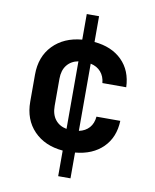

<svg xmlns="http://www.w3.org/2000/svg" viewBox="-91 -759 781 968"><g transform="rotate(10 300.0 -275.0)"><path d="M274 140V9Q181 1 125.5 -56.5Q70 -114 70 -206V-344Q70 -436 125.5 -493.5Q181 -551 274 -559V-690H337V-558Q426 -550 478.5 -498Q531 -446 534 -361H412Q409 -395 389.5 -417.5Q370 -440 337 -447V-103Q370 -110 389.5 -132Q409 -154 412 -189H534Q531 -104 478.5 -52Q426 0 337 8V140ZM195 -206Q195 -162 216 -135.5Q237 -109 274 -102V-448Q237 -441 216 -414.5Q195 -388 195 -345Z"/></g></svg>

Font: Tiny
Style: Bold
Weight: 700
Monospace: yes
Designer: Philipp Nurullin, Konstantin Bulenkov
Foundry: JetBrains
Version: Version 2.251; ttfautohint (v1.8.4.7-5d5b)